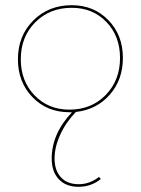

<svg xmlns="http://www.w3.org/2000/svg" viewBox="-20 -429 542 739"><path d="M453 -206Q453 -122 402.5 -64.5Q352 -7 272 2Q234 41 212 89Q190 137 190 181Q190 227 214.5 253.5Q239 280 283 280Q325 280 361 252L368 260Q331 290 282 290Q234 290 206.5 261Q179 232 179 181Q179 86 257 3H247Q161 3 105 -55Q49 -113 49 -201Q49 -291 108 -350Q167 -409 256 -409Q341 -409 397 -351.5Q453 -294 453 -206ZM60 -201Q60 -117 113 -62Q166 -7 247 -7Q332 -7 387 -63.5Q442 -120 442 -206Q442 -290 389.5 -344.5Q337 -399 256 -399Q171 -399 115.5 -343Q60 -287 60 -201Z"/></svg>

Font: EauTest Hairline
Style: Regular
Weight: 250
Designer: Christian Thalmann (Catharsis Fonts)
Version: Version 0.001;PS 000.001;hotconv 1.0.88;makeotf.lib2.5.64775